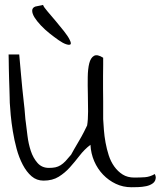

<svg xmlns="http://www.w3.org/2000/svg" viewBox="-20 -787 694 795"><path d="M354.5 -187.5Q329.1 -168 309.6 -142.6Q290 -117.2 269.5 -94.2Q249 -71.3 223.1 -55.2Q197.3 -39.1 160.2 -39.1Q131.8 -39.1 110.8 -57.1Q89.8 -75.2 74.2 -105Q58.6 -134.8 48.8 -170.9Q39.1 -207 33.2 -243.2Q27.3 -279.3 24.4 -310.5Q21.5 -341.8 20.5 -361.3Q20.5 -368.2 20 -383.8Q19.5 -399.4 19 -419.4Q18.6 -439.5 17.6 -461.4Q16.6 -483.4 16.6 -502.9Q16.6 -522.5 16.1 -538.1Q15.6 -553.7 15.6 -561.5H59.6Q60.5 -550.8 62.5 -528.8Q64.5 -506.8 66.9 -479.5Q69.3 -452.1 72.3 -421.4Q75.2 -390.6 78.6 -362.8Q82 -335 83.5 -313Q85 -291 86.9 -280.3Q89.8 -256.8 93.8 -224.6Q97.7 -192.4 107.4 -162.6Q117.2 -132.8 135.3 -112.3Q153.3 -91.8 182.6 -91.8Q198.2 -91.8 209.5 -94.2Q220.7 -96.7 231 -103Q241.2 -109.4 251 -119.6Q260.7 -129.9 274.4 -146.5Q277.3 -152.3 286.6 -168.5Q295.9 -184.6 307.1 -203.6Q318.4 -222.7 327.6 -240.7Q336.9 -258.8 340.8 -267.6Q344.7 -291 344.7 -325.7Q344.7 -360.4 343.8 -397Q342.8 -433.6 343.3 -467.8Q343.8 -502 349.6 -524.9Q355.5 -547.9 369.1 -555.7Q382.8 -563.5 407.2 -547.9Q407.2 -538.1 407.2 -518.1Q407.2 -498 406.7 -473.1Q406.2 -448.2 406.7 -420.9Q407.2 -393.6 407.2 -368.2V-322.3Q407.2 -302.7 407.2 -293.9Q408.2 -274.4 410.2 -249Q412.1 -223.6 417 -196.8Q421.9 -169.9 430.2 -144Q438.5 -118.2 453.1 -97.7Q467.8 -77.1 487.8 -64.5Q507.8 -51.8 536.1 -51.8Q559.6 -51.8 580.1 -53.2Q600.6 -54.7 621.1 -66.4Q622.1 -65.4 623.5 -60.1Q625 -54.7 625 -53.7Q625 -37.1 613.3 -28.3Q601.6 -19.5 585 -16.1Q568.4 -12.7 551.3 -12.2Q534.2 -11.7 524.4 -11.7Q489.3 -11.7 459.5 -25.9Q429.7 -40 406.7 -64Q383.8 -87.9 370.1 -119.6Q356.4 -151.4 354.5 -187.5ZM158.2 -766.6Q161.1 -757.8 176.8 -739.7Q192.4 -721.7 210.4 -700.2Q228.5 -678.7 245.1 -657.7Q261.7 -636.7 268.6 -622.1Q276.4 -606.4 271.5 -603Q266.6 -599.6 253.4 -604Q240.2 -608.4 222.2 -621.1Q204.1 -633.8 185.1 -648.9Q166 -664.1 149.4 -681.6Q132.8 -699.2 123 -714.8Q113.3 -730.5 113.3 -742.7Q113.3 -754.9 126 -759.8Z"/></svg>

Font: The Girl Next Door
Style: Regular
Weight: 400
Designer: Kimberly Geswein
Foundry: Kimberly Geswein
Version: Version 1.002 2010